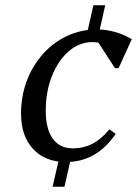

<svg xmlns="http://www.w3.org/2000/svg" viewBox="-20 -710 521 730"><path d="M304 -552 335 -690H380L349 -552ZM180 0 207 -118H252L225 0ZM231 -94Q152 -94 106 -143.5Q60 -193 60 -277Q60 -345 82 -403Q104 -461 143.5 -505Q183 -549 235.5 -573.5Q288 -598 349 -598Q383 -598 417 -588.5Q451 -579 481 -561L431 -451H417L338 -573H400V-522Q391 -532 380.5 -538Q370 -544 358 -547Q346 -550 332 -550Q282 -550 241.5 -515Q201 -480 177.5 -421Q154 -362 154 -288Q154 -220 180.5 -183Q207 -146 256 -146Q298 -146 331.5 -163.5Q365 -181 396 -218L420 -201Q383 -147 336 -120.5Q289 -94 231 -94Z"/></svg>

Font: Platypi Light
Style: Italic
Weight: 300
Italic angle: -13°
Designer: David Sargent
Foundry: Bolt Cutter Type
Version: Version 1.200